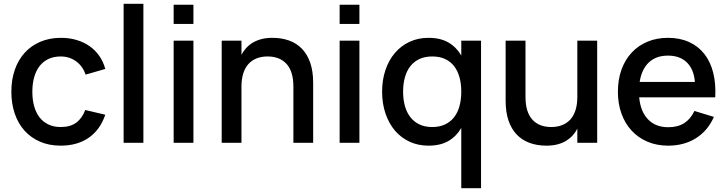

<svg xmlns="http://www.w3.org/2000/svg" viewBox="-20 -755 3843 1015"><path d="M301 15Q240 15 191.5 -6Q143 -27 109.2 -64.8Q75.5 -102.5 57.8 -155Q40 -207.5 40 -270Q40 -333.5 58.2 -386Q76.5 -438.5 110.5 -476Q144.5 -513.5 193.2 -534.2Q242 -555 302.5 -555Q347 -555 385.2 -543.5Q423.5 -532 453.8 -510.8Q484 -489.5 505.2 -459Q526.5 -428.5 536.5 -390.5L432.5 -360.5Q417 -406 381.8 -431.2Q346.5 -456.5 301 -456.5Q263.5 -456.5 235.5 -443Q207.5 -429.5 188.8 -405Q170 -380.5 160.5 -346.2Q151 -312 151 -270Q151 -228 160.5 -193.8Q170 -159.5 188.8 -135Q207.5 -110.5 235.8 -97Q264 -83.5 301 -83.5Q352 -83.5 383.2 -106.8Q414.5 -130 430.5 -173.5L536.5 -148.5Q509.5 -68.5 449 -26.8Q388.5 15 301 15Z M633.5 0V-735H738V0Z M898 -628.5V-730H1002.5V-628.5ZM898 0V-540H1002.5V0Z M1531 -297Q1531 -377 1495 -416.8Q1459 -456.5 1394.5 -456.5Q1362.5 -456.5 1337 -446.5Q1311.5 -436.5 1293.5 -416.8Q1275.5 -397 1266 -367Q1256.5 -337 1256.5 -297V0H1152V-540H1256.5V-465.5Q1266.5 -484 1280.8 -500.2Q1295 -516.5 1315 -528.8Q1335 -541 1361 -548Q1387 -555 1420 -555Q1468.5 -555 1508.2 -540.8Q1548 -526.5 1576.2 -497.2Q1604.5 -468 1620 -423.2Q1635.5 -378.5 1635.5 -317.5V0H1531Z M1775.5 -628.5V-730H1880V-628.5ZM1775.5 0V-540H1880V0Z M2523 240H2418.5V-78.5Q2393 -34.5 2350.8 -9.8Q2308.5 15 2245 15Q2190.5 15 2145.5 -5.8Q2100.5 -26.5 2068.2 -64.2Q2036 -102 2018 -154.5Q2000 -207 2000 -270.5Q2000 -333 2017.8 -385.2Q2035.5 -437.5 2067.8 -475.2Q2100 -513 2145.2 -534Q2190.5 -555 2245 -555Q2308.5 -555 2350.8 -530.2Q2393 -505.5 2418.5 -461.5V-540H2523ZM2265 -83.5Q2303 -83.5 2331.8 -96.8Q2360.5 -110 2379.8 -134.2Q2399 -158.5 2408.8 -193.2Q2418.5 -228 2418.5 -270.5Q2418.5 -312 2409.2 -346Q2400 -380 2381 -404.8Q2362 -429.5 2333.2 -443Q2304.5 -456.5 2265 -456.5Q2226.5 -456.5 2197.8 -443.2Q2169 -430 2149.8 -405.8Q2130.5 -381.5 2120.8 -347.2Q2111 -313 2111 -270.5Q2111 -229 2120.5 -194.8Q2130 -160.5 2149.2 -135.8Q2168.5 -111 2197.2 -97.2Q2226 -83.5 2265 -83.5Z M2758 -243Q2758 -163 2793.8 -123.2Q2829.5 -83.5 2894 -83.5Q2926 -83.5 2951.5 -93.5Q2977 -103.5 2995 -123.2Q3013 -143 3022.5 -173Q3032 -203 3032 -243V-540H3137V0H3032V-74.5Q3022.5 -56 3008 -39.8Q2993.5 -23.5 2973.8 -11.2Q2954 1 2928 8Q2902 15 2869 15Q2820.5 15 2780.8 0.8Q2741 -13.5 2712.5 -42.8Q2684 -72 2668.5 -116.8Q2653 -161.5 2653 -222.5V-540H2758Z M3512 -82.5Q3563.5 -82.5 3597.2 -104.2Q3631 -126 3651 -168.5L3754 -137Q3722 -64 3659.2 -24.5Q3596.5 15 3512 15Q3452 15 3403.2 -5.8Q3354.5 -26.5 3319.5 -64Q3284.5 -101.5 3265.5 -154Q3246.5 -206.5 3246.5 -270Q3246.5 -334.5 3265.5 -387Q3284.5 -439.5 3319.5 -477Q3354.5 -514.5 3403.2 -534.8Q3452 -555 3511 -555Q3574 -555 3622.5 -533Q3671 -511 3703.2 -470.2Q3735.5 -429.5 3750.2 -371.2Q3765 -313 3761 -240.5H3359Q3366 -165 3406 -123.8Q3446 -82.5 3512 -82.5ZM3653.5 -322Q3648 -389 3611 -425Q3574 -461 3511 -461Q3448.5 -461 3410.2 -425Q3372 -389 3361.5 -322Z"/></svg>

Font: Vela Sans SemBd
Style: Regular
Weight: 600
Designer: Principal design: Mikhail Sharanda - project Manrope.
Design modification: Ravid Balaliev
Foundry: Mikhail Sharanda
Version: Version 1.001